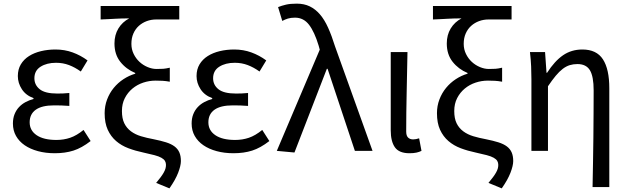

<svg xmlns="http://www.w3.org/2000/svg" viewBox="-20 -829 3452 1055"><path d="M281 13Q231 13 188.5 1.5Q146 -10 115.5 -31Q85 -52 68 -82Q51 -112 51 -150Q51 -179 60 -201.5Q69 -224 84.5 -240.5Q100 -257 120.5 -268Q141 -279 164 -285V-290Q122 -305 100 -339Q78 -373 78 -411Q78 -448 94.5 -475.5Q111 -503 139.5 -521Q168 -539 205.5 -548Q243 -557 285 -557Q335 -557 379 -541Q423 -525 461 -497L424 -436Q392 -459 359 -471.5Q326 -484 288 -484Q237 -484 203 -462.5Q169 -441 169 -399Q169 -362 198.5 -338.5Q228 -315 294 -315Q310 -315 325.5 -315.5Q341 -316 361 -318V-247Q338 -249 317.5 -249.5Q297 -250 277 -250Q210 -250 176.5 -226Q143 -202 143 -157Q143 -112 181.5 -86Q220 -60 290 -60Q330 -60 365.5 -72Q401 -84 439 -115L478 -54Q429 -16 383.5 -1.5Q338 13 281 13Z M838 176Q853 158 863 144.5Q873 131 879.5 119.5Q886 108 889 98Q892 88 892 77Q892 65 886.5 55.5Q881 46 867 38Q853 30 828.5 23.5Q804 17 767 9Q724 0 685.5 -14.5Q647 -29 618 -54Q589 -79 572 -116Q555 -153 555 -207Q555 -247 568.5 -282.5Q582 -318 605 -346Q628 -374 658.5 -394Q689 -414 723 -424V-428Q673 -449 641 -489.5Q609 -530 609 -590Q609 -637 630.5 -672.5Q652 -708 690 -728Q668 -728 650 -727.5Q632 -727 614.5 -726Q597 -725 577.5 -724Q558 -723 533 -722V-796H965V-722H838Q811 -722 786.5 -713Q762 -704 743 -687Q724 -670 713 -645Q702 -620 702 -588Q702 -558 714.5 -532.5Q727 -507 746.5 -489Q766 -471 791 -460.5Q816 -450 840 -450Q862 -450 876.5 -451Q891 -452 913 -457V-380Q891 -384 873.5 -385Q856 -386 835 -386Q800 -386 767 -375Q734 -364 708 -342.5Q682 -321 666 -290Q650 -259 650 -219Q650 -178 663 -151.5Q676 -125 699.5 -107.5Q723 -90 754.5 -80.5Q786 -71 824 -64Q864 -56 892.5 -47Q921 -38 939 -24.5Q957 -11 965.5 8.5Q974 28 974 56Q974 81 959 120Q944 159 911 206Z M1263 13Q1213 13 1170.5 1.5Q1128 -10 1097.5 -31Q1067 -52 1050 -82Q1033 -112 1033 -150Q1033 -179 1042 -201.5Q1051 -224 1066.5 -240.5Q1082 -257 1102.5 -268Q1123 -279 1146 -285V-290Q1104 -305 1082 -339Q1060 -373 1060 -411Q1060 -448 1076.5 -475.5Q1093 -503 1121.5 -521Q1150 -539 1187.5 -548Q1225 -557 1267 -557Q1317 -557 1361 -541Q1405 -525 1443 -497L1406 -436Q1374 -459 1341 -471.5Q1308 -484 1270 -484Q1219 -484 1185 -462.5Q1151 -441 1151 -399Q1151 -362 1180.5 -338.5Q1210 -315 1276 -315Q1292 -315 1307.5 -315.5Q1323 -316 1343 -318V-247Q1320 -249 1299.5 -249.5Q1279 -250 1259 -250Q1192 -250 1158.5 -226Q1125 -202 1125 -157Q1125 -112 1163.5 -86Q1202 -60 1272 -60Q1312 -60 1347.5 -72Q1383 -84 1421 -115L1460 -54Q1411 -16 1365.5 -1.5Q1320 13 1263 13Z M1501 0 1737 -556 1731 -578Q1708 -654 1678 -693Q1648 -732 1601 -732Q1578 -732 1562 -727Q1546 -722 1531 -714L1508 -790Q1528 -798 1551.5 -803.5Q1575 -809 1611 -809Q1651 -809 1682 -794Q1713 -779 1738 -750Q1763 -721 1783 -676.5Q1803 -632 1821 -574L2027 0H1930L1780 -451H1776L1598 9Z M2230 13Q2173 13 2150 -19.5Q2127 -52 2127 -113V-543H2219Q2217 -432 2214.5 -318.5Q2212 -205 2212 -106Q2212 -83 2222.5 -73Q2233 -63 2250 -63Q2265 -63 2283 -69L2296 0Q2284 6 2268.5 9.5Q2253 13 2230 13Z M2664 176Q2679 158 2689 144.5Q2699 131 2705.5 119.5Q2712 108 2715 98Q2718 88 2718 77Q2718 65 2712.5 55.5Q2707 46 2693 38Q2679 30 2654.5 23.5Q2630 17 2593 9Q2550 0 2511.5 -14.5Q2473 -29 2444 -54Q2415 -79 2398 -116Q2381 -153 2381 -207Q2381 -247 2394.5 -282.5Q2408 -318 2431 -346Q2454 -374 2484.5 -394Q2515 -414 2549 -424V-428Q2499 -449 2467 -489.5Q2435 -530 2435 -590Q2435 -637 2456.5 -672.5Q2478 -708 2516 -728Q2494 -728 2476 -727.5Q2458 -727 2440.5 -726Q2423 -725 2403.5 -724Q2384 -723 2359 -722V-796H2791V-722H2664Q2637 -722 2612.5 -713Q2588 -704 2569 -687Q2550 -670 2539 -645Q2528 -620 2528 -588Q2528 -558 2540.5 -532.5Q2553 -507 2572.5 -489Q2592 -471 2617 -460.5Q2642 -450 2666 -450Q2688 -450 2702.5 -451Q2717 -452 2739 -457V-380Q2717 -384 2699.5 -385Q2682 -386 2661 -386Q2626 -386 2593 -375Q2560 -364 2534 -342.5Q2508 -321 2492 -290Q2476 -259 2476 -219Q2476 -178 2489 -151.5Q2502 -125 2525.5 -107.5Q2549 -90 2580.5 -80.5Q2612 -71 2650 -64Q2690 -56 2718.5 -47Q2747 -38 2765 -24.5Q2783 -11 2791.5 8.5Q2800 28 2800 56Q2800 81 2785 120Q2770 159 2737 206Z M3236 199Q3237 133 3238.5 63.5Q3240 -6 3240.5 -74Q3241 -142 3241.5 -207.5Q3242 -273 3242 -332Q3242 -409 3221.5 -443Q3201 -477 3153 -477Q3130 -477 3110.5 -471Q3091 -465 3072 -450.5Q3053 -436 3033.5 -412.5Q3014 -389 2991 -355V0H2900V-394Q2900 -427 2898.5 -463.5Q2897 -500 2892 -543H2975L2983 -429H2986Q3028 -494 3074 -525.5Q3120 -557 3180 -557Q3258 -557 3293 -503Q3328 -449 3328 -344V199H3236Z"/></svg>

Font: SpoqaHanSans-Regular
Style: Regular
Weight: 400
Designer: [Spoqa Han Sans] Dong-huui Kim \uAE40 \uB3D9 \uD718  Younghwa Kang \uAC15 \uC601 \uD654  [Noto Sans] Ryoko NISHIZUKA \u8
Foundry: Spoqa (http://www.spoqa-han-sans.com)
Version: Version 2.000